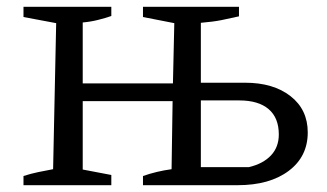

<svg xmlns="http://www.w3.org/2000/svg" viewBox="-20 -544 960 564"><path d="M49 0V-27Q71 -34 92.5 -38.5Q114 -43 136 -47L145 -476L49 -494V-524H307V-497Q290 -491 268 -485.5Q246 -480 223 -478V-299H488L492 -476L400 -494V-524H682V-496Q656 -490 631 -485Q606 -480 570 -477V-301H700Q783 -301 833.5 -261.5Q884 -222 884 -155Q884 -84 828 -42Q772 0 678 0H400V-27Q420 -34 441 -39Q462 -44 484 -47L487 -247H223V-46L307 -30V0ZM570 -53H711Q753 -63 776 -87.5Q799 -112 799 -149Q799 -198 769 -223.5Q739 -249 683 -249H570Z"/></svg>

Font: Piazzolla SC
Style: Regular
Weight: 400
Designer: Juan Pablo del Peral
Foundry: Huerta Tipografica
Version: Version 1.330